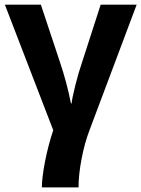

<svg xmlns="http://www.w3.org/2000/svg" viewBox="-20 -566 608 826"><path d="M317.9 240.2H160.2Q160.2 198.2 173.8 128.4Q187.5 58.6 209 -5.9L1 -545.9H155.8L235.8 -305.2Q268.1 -210 285.2 -121.1H288.1Q290 -142.6 304 -198.5Q317.9 -254.4 333 -297.9L413.1 -545.9H567.9L366.2 -8.8Q344.2 47.9 331.1 116.5Q317.9 185.1 317.9 240.2Z"/></svg>

Font: NotoSans-Bold
Style: Bold
Weight: 700
Designer: Monotype Design team
Foundry: Monotype Imaging Inc.
Version: Version 1.04